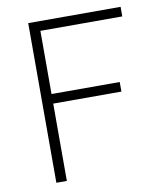

<svg xmlns="http://www.w3.org/2000/svg" viewBox="-80 -765 700 829"><g transform="rotate(-10 270.0 -350.0)"><path d="M100 -700H505V-658H146V-381H445V-339H146V0H100Z"/></g></svg>

Font: PT Root UI Web Light
Style: Regular
Weight: 300
Designer: Vitaly Kuzmin
Foundry: ParaType Ltd.
Version: Version 1.000W